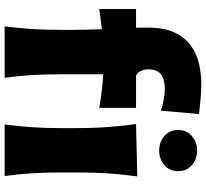

<svg xmlns="http://www.w3.org/2000/svg" viewBox="-50 -839 889 829"><g transform="rotate(90 394.5 -424.5)"><path d="M541.3 -748.9Q541.3 -786 567.3 -808.5Q593.4 -831.1 629.9 -831.1Q666.9 -831.1 693 -808.5Q719 -786 719 -748.9Q719 -711.9 693 -689.6Q666.9 -667.3 629.9 -667.3Q593.4 -667.3 567.3 -689.6Q541.3 -711.9 541.3 -748.9ZM93.8 0Q101.6 -60.1 105.2 -116.9Q108.9 -173.8 108.9 -244.6V-300.8Q108.9 -327.1 107.9 -357.2Q106.9 -387.2 106 -419.9L19 -408.7V-567.4H99.6Q99.1 -580.6 99.1 -593.3Q99.1 -606 99.1 -618.2Q99.1 -687.5 119.9 -732.4Q140.6 -777.3 175.5 -803Q210.4 -828.6 253.9 -838.9Q297.4 -849.1 343.3 -849.1Q376 -849.1 414.8 -845.5Q453.6 -841.8 472.2 -839.4L458 -674.8Q438 -681.6 409.7 -686.8Q381.3 -691.9 366.2 -691.9Q326.2 -691.9 302.7 -676Q279.3 -660.2 279.3 -619.1Q279.3 -605 286.1 -589.1Q293 -573.2 306.2 -567.4H445.8V-408.7Q407.7 -415 371.8 -419.4Q335.9 -423.8 300.8 -425.8V-244.6Q300.8 -173.8 304.2 -116.9Q307.6 -60.1 315.9 0ZM517.6 0Q524.9 -60.1 529.1 -116.9Q533.2 -173.8 533.2 -244.6V-300.8Q533.2 -358.9 531 -403.8Q528.8 -448.7 524.9 -488Q521 -527.3 515.6 -567.4L741.7 -572.8Q736.3 -532.2 732.4 -492.2Q728.5 -452.1 726.6 -406Q724.6 -359.9 724.6 -300.8V-244.6Q724.6 -173.8 728.3 -116.9Q731.9 -60.1 740.2 0Z"/></g></svg>

Font: Pinar-DS4-FD ExtraBold
Style: Regular
Weight: 800
Designer: Amin Abedi
Version: Version 3.000